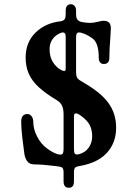

<svg xmlns="http://www.w3.org/2000/svg" viewBox="-20 -776 648 906"><path d="M280 80V38Q280 20 273.5 15Q267 10 245 8L218 5Q201 3 183 1.5Q165 0 147 0Q123 0 113 -10Q99 -24 95 -50Q90 -84 85 -128.5Q80 -173 80 -202Q80 -220 87.5 -229Q95 -238 109 -238Q121 -238 129 -227.5Q137 -217 137 -202Q137 -166 155.5 -131Q174 -96 200 -77Q228 -56 250 -49Q268 -44 274 -49Q280 -54 280 -76V-236Q280 -261 273 -276.5Q266 -292 250 -302Q195 -335 163 -364.5Q131 -394 116 -427.5Q101 -461 101 -505Q101 -576 147.5 -622Q194 -668 269 -676Q281 -679 285.5 -686Q290 -693 290 -710V-726Q290 -741 296.5 -748.5Q303 -756 314 -756Q325 -756 332 -748Q339 -740 339 -726V-710Q339 -693 344.5 -684.5Q350 -676 366 -672Q390 -668 403 -668Q423 -668 445 -674Q461 -678 467 -678Q479 -678 485 -675.5Q491 -673 496 -668Q503 -660 503 -641L501 -604Q496 -542 496 -504Q496 -474 470 -474Q458 -474 452 -482Q446 -490 446 -504Q446 -574 416 -595Q391 -613 368 -620Q359 -623 353 -623Q339 -623 339 -602V-438Q339 -416 345 -407.5Q351 -399 378 -384Q456 -339 492 -289.5Q528 -240 528 -173Q528 -103 485 -55.5Q442 -8 358 7Q339 10 334 15.5Q329 21 329 39V80Q329 110 305 110Q280 110 280 80ZM415 -133Q415 -163 403.5 -185.5Q392 -208 363 -229Q348 -241 337 -241Q333 -241 331 -237.5Q329 -234 329 -223V-72Q329 -56 333.5 -50.5Q338 -45 351 -48Q381 -55 398 -78.5Q415 -102 415 -133ZM290 -457V-602Q290 -613 286.5 -618Q283 -623 277 -623Q273 -623 265 -620Q241 -610 227.5 -590.5Q214 -571 214 -545Q214 -516 223.5 -494.5Q233 -473 255 -454Q262 -449 270 -445Q278 -441 283 -441Q287 -441 288.5 -444Q290 -447 290 -457Z"/></svg>

Font: Raigarh
Style: Regular
Weight: 400
Designer: jaikishan Patel
Foundry: MagicType
Version: Version 1.000;FEAKit 1.0